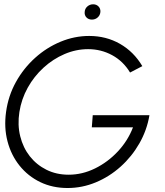

<svg xmlns="http://www.w3.org/2000/svg" viewBox="-20 -884 786 916"><path d="M302.5 13Q230.5 13 172 -15.2Q113.5 -43.5 73.2 -93.8Q33 -144 15.8 -209.8Q-1.5 -275.5 9 -350.5Q19.5 -427 56 -492.8Q92.5 -558.5 147.5 -608Q202.5 -657.5 269 -685Q335.5 -712.5 405.5 -712.5Q486.5 -712.5 552.5 -674.8Q618.5 -637 659 -568.5L600.5 -538Q568 -592 515 -620.8Q462 -649.5 400.5 -649.5Q342.5 -649.5 287.8 -626Q233 -602.5 187.8 -561.2Q142.5 -520 112.2 -465.5Q82 -411 72.5 -349.5Q63 -288 76.5 -233.8Q90 -179.5 122.2 -138.5Q154.5 -97.5 201.8 -74Q249 -50.5 307.5 -50.5Q372.5 -50.5 433.5 -80.5Q494.5 -110.5 542.2 -161.5Q590 -212.5 614.5 -276.5H418L422.5 -334.5H693Q681 -263 645 -200Q609 -137 555.5 -89Q502 -41 437 -14Q372 13 302.5 13ZM418.5 -790.5Q402.5 -790.5 392.5 -800.8Q382.5 -811 384 -827Q385 -843 396.8 -853.2Q408.5 -863.5 424.5 -863.5Q440 -863.5 450 -853.2Q460 -843 459 -827Q457.5 -811 446 -800.8Q434.5 -790.5 418.5 -790.5Z"/></svg>

Font: Urbanist Light
Style: Italic
Weight: 300
Italic angle: -8°
Designer: Corey Hu
Foundry: Corey Hu
Version: Version 1.330; ttfautohint (v1.8.4.7-5d5b)